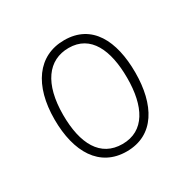

<svg xmlns="http://www.w3.org/2000/svg" viewBox="-89 -807 486 493"><g transform="rotate(-30 154.5 -560.0)"><path d="M275 -561C275 -655 240 -724 158 -724C80 -724 35 -660 35 -560C35 -463 75 -396 155 -396C237 -396 275 -466 275 -561ZM60 -559C60 -651 97 -701 158 -701C223 -701 250 -642 250 -559C250 -476 221 -418 155 -418C90 -418 60 -473 60 -559Z"/></g></svg>

Font: Noto Sans Gujarati UI Condensed Thin
Style: Regular
Weight: 100
Width: 3
Designer: Jelle Bosma - Monotype Design Team, Universal Thirst
Foundry: Monotype Imaging Inc.
Version: Version 2.106